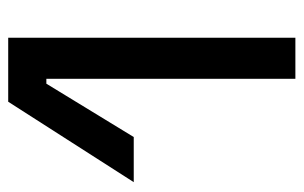

<svg xmlns="http://www.w3.org/2000/svg" viewBox="-156 -584 740 468"><g transform="rotate(-90 214.0 -350.0)"><path d="M200 -700 4 -394H114L244 -607H256V0H356V-700Z"/></g></svg>

Font: Space Text Medium
Style: Regular
Weight: 500
Designer: Florian Karsten (Space Text), Colophon Foundry (Space Mono)
Foundry: Florian Karsten
Version: Version 1.003;PS 001.003;hotconv 1.0.88;makeotf.lib2.5.64775